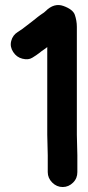

<svg xmlns="http://www.w3.org/2000/svg" viewBox="-20 -752 355 772"><path d="M172 -128V-60C172 -44 178 -30 190 -18C202 -6 216 0 232 0C248 0 262 -6 274 -18C286 -30 291 -44 291 -60V-128L289 -210V-644C289 -661 286 -677 281 -692C276 -707 260 -719 235 -728C210 -737 186 -730 163 -707C159 -703 155 -700 150 -697C145 -694 139 -689 132 -684L112 -668C105 -663 96 -656 86 -648C76 -640 64 -631 51 -623C38 -615 29 -603 25 -587C21 -571 24 -557 33 -543C42 -529 54 -520 70 -516C86 -512 99 -513 110 -520C121 -527 131 -533 138 -539C145 -545 151 -549 157 -553C163 -557 167 -560 170 -563V-210Z"/></svg>

Font: AppleStorm
Style: Xbd
Weight: 800
Foundry: Cannot Into Space Fonts
Version: Version 1.01